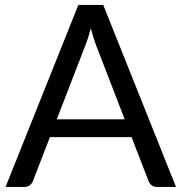

<svg xmlns="http://www.w3.org/2000/svg" viewBox="-20 -736 715 756"><path d="M471 -266 358.5 -557.5Q353.5 -570.5 348 -587.8Q342.5 -605 337.5 -624.5Q327 -584 316 -557L203.5 -266ZM673 0H598Q585 0 577 -6.5Q569 -13 565 -23L498 -196H176.5L109.5 -23Q106.5 -14 98 -7Q89.5 0 76.5 0H2L288.5 -716.5H386.5Z"/></svg>

Font: Lato-Regular
Style: Regular
Weight: 400
Designer: Lukasz Dziedzic with Adam Twardoch and Botio Nikoltchev
Foundry: tyPoland Lukasz Dziedzic
Version: Version 2.015; 2015-08-06; http://www.latofonts.com/